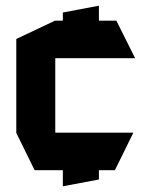

<svg xmlns="http://www.w3.org/2000/svg" viewBox="-20 -585 513 660"><path d="M196 -482V-542L318 -565H320V-482ZM196 55V-25H320V32L198 55ZM99 0 36 -128V-129H438V-128L375 0ZM36 -129V-451L169 -514H170V-129ZM170 -385V-514H380L444 -386V-385Z"/></svg>

Font: Foldit SemiBold
Style: Regular
Weight: 600
Version: Version 1.003